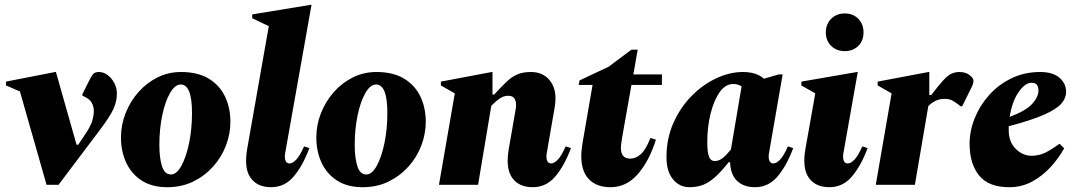

<svg xmlns="http://www.w3.org/2000/svg" viewBox="-20 -770 4472 800"><path d="M174 0 63 -389 5 -414V-430L210 -470H213L299 -167H306L340 -218Q360 -249 365.5 -270.5Q371 -292 371 -305Q371 -346 340 -363L323 -372V-377L354 -439Q364 -459 371.5 -464.5Q379 -470 393 -470Q411 -470 428 -457.5Q445 -445 456 -424.5Q467 -404 467 -380Q467 -347 452.5 -315.5Q438 -284 398 -231L224 0Z M677 10Q613 10 570 -18Q527 -46 505.5 -93Q484 -140 484 -197Q484 -250 503.5 -299Q523 -348 557 -386.5Q591 -425 636.5 -447.5Q682 -470 734 -470Q804 -470 849.5 -442.5Q895 -415 917.5 -368Q940 -321 940 -263Q940 -212 921.5 -163.5Q903 -115 868 -76Q833 -37 785 -13.5Q737 10 677 10ZM692 -43Q716 -43 736 -79.5Q756 -116 768 -174.5Q780 -233 780 -299Q780 -360 768 -389Q756 -418 733 -418Q709 -418 688.5 -382.5Q668 -347 656 -289.5Q644 -232 644 -166Q644 -112 655 -77.5Q666 -43 692 -43Z M1110 10Q1051 10 1023.5 -30Q996 -70 1010 -150L1100 -661L1031 -694V-710L1275 -750H1278L1168 -131Q1165 -113 1169.5 -101Q1174 -89 1186 -89Q1199 -89 1214 -104.5Q1229 -120 1247 -160L1269 -153Q1242 -80 1204 -35Q1166 10 1110 10Z M1491 10Q1427 10 1384 -18Q1341 -46 1319.5 -93Q1298 -140 1298 -197Q1298 -250 1317.5 -299Q1337 -348 1371 -386.5Q1405 -425 1450.5 -447.5Q1496 -470 1548 -470Q1618 -470 1663.5 -442.5Q1709 -415 1731.5 -368Q1754 -321 1754 -263Q1754 -212 1735.5 -163.5Q1717 -115 1682 -76Q1647 -37 1599 -13.5Q1551 10 1491 10ZM1506 -43Q1530 -43 1550 -79.5Q1570 -116 1582 -174.5Q1594 -233 1594 -299Q1594 -360 1582 -389Q1570 -418 1547 -418Q1523 -418 1502.5 -382.5Q1482 -347 1470 -289.5Q1458 -232 1458 -166Q1458 -112 1469 -77.5Q1480 -43 1506 -43Z M1809 0 1875 -381 1817 -414V-430L2029 -470H2032V-376H2039Q2070 -410 2092.5 -431Q2115 -452 2138 -461Q2161 -470 2192 -470Q2246 -470 2274.5 -430Q2303 -390 2291 -322L2258 -131Q2255 -113 2259.5 -101Q2264 -89 2276 -89Q2289 -89 2304 -104.5Q2319 -120 2337 -160L2359 -153Q2332 -80 2294 -35Q2256 10 2200 10Q2141 10 2113.5 -30Q2086 -70 2100 -150L2129 -317Q2133 -339 2126 -355Q2119 -371 2097 -371Q2078 -371 2060.5 -358.5Q2043 -346 2027 -329L1972 0Z M2524 10Q2466 10 2434 -23Q2402 -56 2402 -120Q2402 -132 2403.5 -145.5Q2405 -159 2407 -173L2449 -416H2391L2395 -435L2516 -492L2611 -563H2637L2619 -460H2738V-416H2611L2572 -196Q2569 -177 2568 -168.5Q2567 -160 2567 -154Q2567 -109 2606 -109Q2629 -109 2650 -127.5Q2671 -146 2690 -195L2713 -188Q2685 -99 2637.5 -44.5Q2590 10 2524 10Z M2853 10Q2811 10 2784 -23Q2757 -56 2757 -115Q2757 -193 2786 -258Q2815 -323 2862 -370.5Q2909 -418 2965 -444Q3021 -470 3075 -470Q3132 -470 3163 -442L3225 -460H3241L3184 -131Q3181 -113 3185.5 -101Q3190 -89 3202 -89Q3215 -89 3230 -104.5Q3245 -120 3263 -160L3285 -153Q3258 -80 3220 -35Q3182 10 3126 10Q3079 10 3051.5 -16Q3024 -42 3022 -94H3016Q2985 -55 2960 -32.5Q2935 -10 2910 0Q2885 10 2853 10ZM2927 -178Q2927 -136 2934 -117.5Q2941 -99 2958 -99Q2976 -99 2992 -112Q3008 -125 3026 -148V-150L3070 -410Q3055 -420 3035 -420Q3003 -420 2979 -386.5Q2955 -353 2941 -297.5Q2927 -242 2927 -178Z M3500 -557Q3466 -557 3443.5 -578.5Q3421 -600 3421 -635Q3421 -670 3443.5 -692Q3466 -714 3500 -714Q3534 -714 3556 -692Q3578 -670 3578 -635Q3578 -600 3556 -578.5Q3534 -557 3500 -557ZM3436 10Q3377 10 3349.5 -30Q3322 -70 3336 -150L3377 -381L3319 -414V-430L3551 -470H3554L3494 -131Q3491 -113 3495.5 -101Q3500 -89 3512 -89Q3525 -89 3540 -104.5Q3555 -120 3573 -160L3595 -153Q3568 -80 3530 -35Q3492 10 3436 10Z M3629 0 3695 -381 3637 -414V-430L3849 -470H3852V-374H3860Q3891 -414 3909.5 -434.5Q3928 -455 3943.5 -462.5Q3959 -470 3978 -470Q4003 -470 4019.5 -457.5Q4036 -445 4036 -434Q4036 -423 4031 -412L3989 -327H3983L3971 -336Q3958 -346 3946.5 -352Q3935 -358 3914 -358Q3878 -358 3848 -328L3792 0Z M4185 10Q4099 10 4059.5 -39Q4020 -88 4020 -171Q4020 -225 4041.5 -278Q4063 -331 4102 -374.5Q4141 -418 4195 -444Q4249 -470 4314 -470Q4367 -470 4394.5 -446Q4422 -422 4422 -388Q4422 -361 4402 -338Q4382 -315 4330 -292Q4278 -269 4183 -244Q4183 -236 4183 -227Q4183 -179 4212 -150Q4241 -121 4278 -121Q4308 -121 4333.5 -133Q4359 -145 4393 -170H4396L4414 -152Q4392 -112 4358.5 -75Q4325 -38 4281.5 -14Q4238 10 4185 10ZM4277 -425Q4251 -425 4224 -386Q4197 -347 4187 -283Q4254 -308 4280.5 -337Q4307 -366 4307 -394Q4307 -405 4301.5 -415Q4296 -425 4277 -425Z"/></svg>

Font: Spectral ExtraBold
Style: Italic
Weight: 800
Italic angle: -10°
Designer: Jean-Baptiste Levee
Foundry: Production Type
Version: Version 2.001